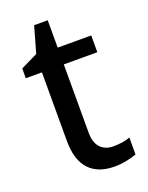

<svg xmlns="http://www.w3.org/2000/svg" viewBox="-135 -769 657 850"><g transform="rotate(-20 193.0 -344.0)"><path d="M256 11Q177 11 136 -34Q95 -79 95 -167V-491H19V-537L99 -576L134 -699H198V-570H356V-491H198V-170Q198 -122 220.5 -98.5Q243 -75 280 -75Q301 -75 322.5 -78Q344 -81 360 -88V-8Q343 -1 314 5Q285 11 256 11Z"/></g></svg>

Font: Menbere
Style: Regular
Weight: 400
Designer: Aleme Tadesse
Foundry: Sorkin Type Co
Version: Version 1.000